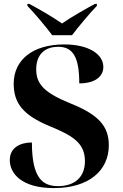

<svg xmlns="http://www.w3.org/2000/svg" viewBox="-20 -951 626 981"><path d="M247 -771H348C382 -816 438 -883 475 -921V-931H465C422 -908 347 -866 297 -831C247 -866 173 -908 130 -931H120V-921C157 -883 213 -816 247 -771ZM255 10C435 10 536 -80 536 -209C536 -307 482 -365 344 -421C210 -475 165 -519 165 -596C165 -687 225 -712 277 -712C356 -712 385 -654 385 -525C467 -525 508 -561 508 -609C508 -673 435 -724 308 -724C147 -724 50 -645 50 -523C50 -425 97 -362 237 -305C349 -259 414 -221 414 -128C414 -42 357 0 277 0C199 0 143 -39 143 -223C85 -223 30 -198 30 -133C30 -65 90 10 255 10Z"/></svg>

Font: Noto Serif Display
Style: Bold
Weight: 700
Designer: Monotype Design Team
Foundry: Monotype Imaging Inc.
Version: Version 2.009